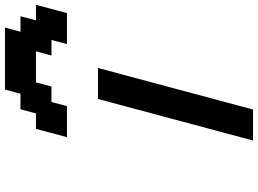

<svg xmlns="http://www.w3.org/2000/svg" viewBox="-153 -887 1040 774"><g transform="rotate(-90 367.0 -500.0)"><path d="M187.5 0H312.5Q340.3 -104 396.2 -312.3Q452.1 -520.5 480 -625H355Q327.1 -520.5 271.2 -312.3Q215.3 -104 187.5 0ZM576.2 -750H701.2Q707 -771 718 -812.5Q729 -854 734.4 -875H671.9L688.5 -937.5H626L643.1 -1000H393.1L376 -937.5H313.5L296.9 -875H234.4Q229 -854 217.8 -812.5Q206.5 -771 201.2 -750H326.2L342.8 -812.5H405.3L421.9 -875H546.9L530.3 -812.5H592.8Z"/></g></svg>

Font: Faithful 32x
Style: Oblique
Weight: 400
Foundry: Faithful Resource Pack
Version: Version 1.0; January 27, 2023